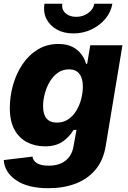

<svg xmlns="http://www.w3.org/2000/svg" viewBox="-22 -787 682 1023"><path d="M236.3 215.8Q125.5 215.8 63.7 173.1Q2 130.4 -2 65.9L150.9 47.4Q153.8 69.3 174.8 82.5Q195.8 95.7 237.3 95.7Q292 95.7 326.2 69.6Q360.4 43.5 369.1 -4.4L385.7 -95.2L369.6 -94.7Q347.7 -57.1 311.3 -32.2Q274.9 -7.3 217.8 -7.3Q164.6 -7.3 122.1 -29.3Q79.6 -51.3 54.9 -96.4Q30.3 -141.6 30.3 -211.4Q30.3 -273.4 47.4 -334Q64.5 -394.5 97.7 -444.1Q130.9 -493.7 179.2 -523.2Q227.5 -552.7 289.6 -552.7Q335 -552.7 365.2 -536.6Q395.5 -520.5 412.8 -496.1Q430.2 -471.7 436.5 -446.8L442.4 -447.3L459 -545.9H630.4L541 -7.8Q528.3 67.9 486.6 117.4Q444.8 167 380.6 191.4Q316.4 215.8 236.3 215.8ZM281.2 -133.8Q315.9 -133.8 342 -151.6Q368.2 -169.4 385.3 -198.2Q402.3 -227.1 410.9 -260.7Q419.4 -294.4 419.4 -326.7Q419.4 -369.6 400.9 -393.6Q382.3 -417.5 345.7 -417.5Q312 -417.5 286.1 -399.2Q260.3 -380.9 242.9 -351.3Q225.6 -321.8 216.6 -287.6Q207.5 -253.4 207.5 -221.2Q207.5 -133.8 281.2 -133.8ZM369.1 -608.9Q317.4 -608.9 280 -630.1Q242.7 -651.4 225.1 -687Q207.5 -722.7 214.8 -767.1H310.1Q305.2 -737.3 326.4 -717.3Q347.7 -697.3 384.3 -697.3Q419.9 -697.3 447.8 -717.3Q475.6 -737.3 480.5 -767.1H576.7Q569.3 -722.7 539.6 -687Q509.8 -651.4 465.3 -630.1Q420.9 -608.9 369.1 -608.9Z"/></svg>

Font: Inter Extra Bold
Style: Italic
Weight: 800
Italic angle: -9.39999°
Designer: Rasmus Andersson
Foundry: rsms
Version: Version 4.000;git-3c8e0fc